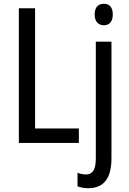

<svg xmlns="http://www.w3.org/2000/svg" viewBox="-20 -758 682 1018"><path d="M482 -681C482 -644 501 -624 531 -624C560 -624 578 -644 578 -681C578 -719 561 -738 531 -738C500 -738 482 -719 482 -681ZM80 0H398V-77H166V-714H80ZM449 240C531 239 571 187 571 81V-537H488V83C488 143 470 167 436 167C420 167 406 164 391 158V230C407 236 425 240 449 240Z"/></svg>

Font: Noto Sans Condensed
Style: Regular
Weight: 400
Width: 3
Designer: Monotype Design Team
Foundry: Monotype Imaging Inc.
Version: Version 2.013